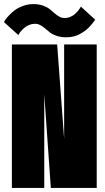

<svg xmlns="http://www.w3.org/2000/svg" viewBox="-44 -917 514 937"><path d="M279.5 -735Q253.5 -735 233.2 -741.8Q213 -748.5 200.2 -758.2Q187.5 -768 176.5 -777.8Q165.5 -787.5 153 -794.2Q140.5 -801 126.5 -801Q112 -801 98.2 -795.2Q84.5 -789.5 75.2 -781.5Q66 -773.5 59 -765.5Q52 -757.5 49 -752L45.5 -746L-24.5 -809Q-22.5 -814 -16.5 -822.5Q-10.5 -831 2.5 -844.5Q15.5 -858 31 -869.2Q46.5 -880.5 70 -888.8Q93.5 -897 118.5 -897Q144.5 -897 164.8 -890Q185 -883 197.8 -873Q210.5 -863 221.5 -853Q232.5 -843 245 -836Q257.5 -829 271.5 -829Q286 -829 299.5 -834.8Q313 -840.5 322 -848.8Q331 -857 337.8 -865.2Q344.5 -873.5 347.5 -879L350.5 -885L420.5 -821Q420 -820.5 415 -813.2Q410 -806 404.5 -799.5Q399 -793 389.8 -783.2Q380.5 -773.5 369.5 -765.8Q358.5 -758 345 -750.5Q331.5 -743 314.5 -739Q297.5 -735 279.5 -735ZM269 -700H428V0H204L172 -457V0H14V-700H235L269 -239Z"/></svg>

Font: League Mono Condensed ExtraBold
Style: Regular
Weight: 800
Width: 1
Designer: Tyler Finck
Foundry: The League of Moveable Type / Tyler Finck
Version: Version 2.210